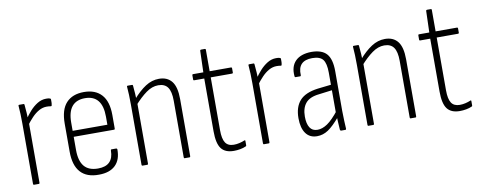

<svg xmlns="http://www.w3.org/2000/svg" viewBox="-57 -874 2857 1138"><g transform="rotate(-10 1372.0 -304.5)"><path d="M72 0Q67 0 67 -6V-368Q67 -399 66 -425.5Q65 -452 63 -475Q62 -482 68 -482H94Q99 -482 99 -476Q101 -453 103 -427Q105 -401 105 -383L106 -370V-6Q106 0 101 0ZM98 -350 97 -390Q112 -413 132.5 -436Q153 -459 178 -474.5Q203 -490 231 -490Q239 -490 244 -489.5Q249 -489 254 -487Q256 -486 257.5 -485Q259 -484 259 -480Q259 -471 259 -463Q259 -455 257 -447Q257 -440 250 -441Q245 -442 239.5 -442.5Q234 -443 226 -443Q202 -443 179.5 -430.5Q157 -418 136.5 -396.5Q116 -375 98 -350Z M462 8Q389 9 351.5 -32.5Q314 -74 314 -157V-325Q314 -409 351.5 -449.5Q389 -490 458 -490Q527 -490 564 -449Q601 -408 601 -327V-245Q601 -239 596 -239H353V-160Q353 -94 380 -61.5Q407 -29 463 -29Q510 -29 533 -52.5Q556 -76 556 -120Q556 -127 560 -127H589Q593 -127 595 -122Q596 -59 561.5 -25.5Q527 8 462 8ZM353 -275H562V-324Q562 -388 536 -420.5Q510 -453 458 -453Q406 -453 379.5 -421Q353 -389 353 -324Z M979 0Q974 0 974 -6V-347Q974 -402 956 -427.5Q938 -453 899 -453Q862 -453 826 -427Q790 -401 752 -358L751 -395Q790 -440 828.5 -465Q867 -490 910 -490Q960 -490 986.5 -456.5Q1013 -423 1013 -350V-6Q1013 0 1008 0ZM725 0Q720 0 720 -6V-367Q720 -398 719 -426Q718 -454 716 -475Q715 -482 721 -482H747Q752 -482 752 -476Q754 -457 756 -427.5Q758 -398 758 -380L759 -372V-6Q759 0 754 0Z M1274 8Q1222 8 1198.5 -23Q1175 -54 1175 -127V-445H1114Q1109 -445 1109 -450V-476Q1109 -482 1114 -482H1176L1180 -612Q1181 -617 1186 -617H1209Q1214 -617 1214 -612V-482H1342Q1348 -482 1348 -476V-450Q1348 -445 1342 -445H1214V-127Q1214 -75 1229.5 -51.5Q1245 -28 1280 -28Q1297 -28 1314 -32Q1331 -36 1345 -42Q1351 -45 1351 -38V-12Q1351 -7 1347 -6Q1332 1 1312.5 4.5Q1293 8 1274 8Z M1456 0Q1451 0 1451 -6V-368Q1451 -399 1450 -425.5Q1449 -452 1447 -475Q1446 -482 1452 -482H1478Q1483 -482 1483 -476Q1485 -453 1487 -427Q1489 -401 1489 -383L1490 -370V-6Q1490 0 1485 0ZM1482 -350 1481 -390Q1496 -413 1516.5 -436Q1537 -459 1562 -474.5Q1587 -490 1615 -490Q1623 -490 1628 -489.5Q1633 -489 1638 -487Q1640 -486 1641.5 -485Q1643 -484 1643 -480Q1643 -471 1643 -463Q1643 -455 1641 -447Q1641 -440 1634 -441Q1629 -442 1623.5 -442.5Q1618 -443 1610 -443Q1586 -443 1563.5 -430.5Q1541 -418 1520.5 -396.5Q1500 -375 1482 -350Z M1920 0Q1916 0 1914 -6Q1913 -28 1911 -54Q1909 -80 1909 -99L1908 -109V-351Q1908 -407 1890 -430Q1872 -453 1826 -453Q1737 -453 1742 -365Q1742 -359 1737 -359H1710Q1704 -359 1704 -367Q1699 -425 1731 -457Q1763 -489 1826 -490Q1890 -490 1918.5 -458Q1947 -426 1947 -353V-114Q1947 -82 1948.5 -55Q1950 -28 1951 -6Q1951 0 1946 0ZM1775 8Q1731 8 1707.5 -24.5Q1684 -57 1684 -116Q1684 -183 1717.5 -221Q1751 -259 1827 -269L1915 -279V-246L1829 -235Q1772 -229 1747.5 -199.5Q1723 -170 1723 -119Q1723 -76 1738 -52.5Q1753 -29 1784 -29Q1813 -29 1844 -50Q1875 -71 1917 -124V-85Q1874 -34 1842.5 -13Q1811 8 1775 8Z M2339 0Q2334 0 2334 -6V-347Q2334 -402 2316 -427.5Q2298 -453 2259 -453Q2222 -453 2186 -427Q2150 -401 2112 -358L2111 -395Q2150 -440 2188.5 -465Q2227 -490 2270 -490Q2320 -490 2346.5 -456.5Q2373 -423 2373 -350V-6Q2373 0 2368 0ZM2085 0Q2080 0 2080 -6V-367Q2080 -398 2079 -426Q2078 -454 2076 -475Q2075 -482 2081 -482H2107Q2112 -482 2112 -476Q2114 -457 2116 -427.5Q2118 -398 2118 -380L2119 -372V-6Q2119 0 2114 0Z M2634 8Q2582 8 2558.5 -23Q2535 -54 2535 -127V-445H2474Q2469 -445 2469 -450V-476Q2469 -482 2474 -482H2536L2540 -612Q2541 -617 2546 -617H2569Q2574 -617 2574 -612V-482H2702Q2708 -482 2708 -476V-450Q2708 -445 2702 -445H2574V-127Q2574 -75 2589.5 -51.5Q2605 -28 2640 -28Q2657 -28 2674 -32Q2691 -36 2705 -42Q2711 -45 2711 -38V-12Q2711 -7 2707 -6Q2692 1 2672.5 4.5Q2653 8 2634 8Z"/></g></svg>

Font: Sofia Sans Condensed ExtraLight
Style: Regular
Weight: 250
Version: Version 4.100